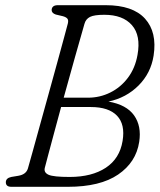

<svg xmlns="http://www.w3.org/2000/svg" viewBox="-20 -720 615 740"><path d="M203 -700H387.5Q492 -700 539 -648Q586 -596 572 -505.5Q561.5 -438 514 -390.5Q466.5 -343 398 -328.5Q467.5 -316.5 496.8 -275.2Q526 -234 516.5 -173Q504.5 -94.5 435.2 -47.2Q366 0 241.5 0H24Q2.5 0 2.5 -17.5Q2.5 -33.5 23.5 -38L50.5 -42.5Q80.5 -47.5 87.5 -70.5Q92.5 -88 104.8 -132Q117 -176 133.2 -234.8Q149.5 -293.5 167 -356.8Q184.5 -420 200.2 -477.2Q216 -534.5 227 -575.5Q238 -616.5 241.5 -629.5Q244.5 -642 239.8 -648Q235 -654 222.5 -657.5L195 -664Q179 -669.5 179 -681.5Q180 -700 203 -700ZM305.5 -628Q290.5 -577 269 -499.8Q247.5 -422.5 225.5 -343.5H319.5Q365 -343.5 405.2 -363.5Q445.5 -383.5 473.2 -420.5Q501 -457.5 510 -508.5Q523.5 -583 488.5 -623Q453.5 -663 382 -663Q343 -663 326.8 -654.8Q310.5 -646.5 305.5 -628ZM152.5 -72.5Q148.5 -55 167 -46.5Q185.5 -38 248.5 -38Q334 -38 387.8 -73.5Q441.5 -109 452.5 -177Q463 -240.5 431 -274Q399 -307.5 330 -307.5H215.5Q201 -253.5 188 -205.8Q175 -158 165.8 -123Q156.5 -88 152.5 -72.5Z"/></svg>

Font: Fraunces 144pt S100 Light
Style: Italic
Weight: 300
Italic angle: -16°
Version: Version 1.000; ttfautohint (v1.8.3)